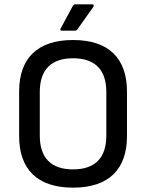

<svg xmlns="http://www.w3.org/2000/svg" viewBox="-20 -851 672 883"><path d="M264 -710H324C329 -710 333 -711 336 -716L409 -819C413 -825 411 -831 404 -831H326C321 -831 318 -828 315 -824L259 -720C256 -714 257 -710 264 -710ZM316 12C482 12 564 -74 564 -225V-430C564 -581 482 -667 316 -667C150 -667 68 -581 68 -430V-225C68 -74 150 12 316 12ZM316 -72C216 -72 163 -124 163 -227V-428C163 -531 216 -583 316 -583C416 -583 469 -531 469 -428V-227C469 -124 416 -72 316 -72Z"/></svg>

Font: Sofia Sans Cond SemiBold
Style: Regular
Weight: 600
Width: 3
Designer: Botio Nikoltchev, Ani Petrova
Foundry: lettersoup
Version: Version 4.100